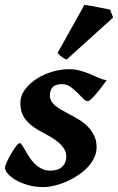

<svg xmlns="http://www.w3.org/2000/svg" viewBox="-32 -737 478 777"><path d="M399.4 -412.1Q391.6 -400.9 380.6 -386.5Q369.6 -372.1 358.6 -358.9Q347.7 -345.7 337.9 -336.7Q328.1 -327.6 322.8 -327.6Q314.5 -327.6 304.2 -338.4Q293.9 -349.1 281 -362.1Q268.1 -375 252.9 -385.7Q237.8 -396.5 219.7 -396.5Q192.4 -396.5 181.2 -384Q169.9 -371.6 169.9 -351.1Q169.9 -338.9 175.3 -328.9Q180.7 -318.8 191.2 -309.8Q201.7 -300.8 217 -292Q232.4 -283.2 252 -272.9Q272 -262.7 291.3 -250.5Q310.5 -238.3 325.4 -222.4Q340.3 -206.5 349.6 -186.8Q358.9 -167 358.9 -141.1Q358.9 -118.7 348.9 -97.9Q338.9 -77.1 321.8 -59.3Q304.7 -41.5 282.5 -26.9Q260.3 -12.2 236.3 -1.7Q212.4 8.8 188 14.4Q163.6 20 142.6 20Q108.9 20 80.6 11.7Q52.2 3.4 31.7 -8.5Q11.2 -20.5 -0.2 -33.9Q-11.7 -47.4 -11.7 -57.6Q-11.7 -64.9 -4.4 -81.3Q2.9 -97.7 12.9 -114.7Q22.9 -131.8 32.7 -144.8Q42.5 -157.7 47.9 -157.7Q52.2 -157.7 57.6 -149.4Q63 -141.1 70.1 -128.9Q77.1 -116.7 86.2 -102.1Q95.2 -87.4 107.7 -75.2Q120.1 -63 135.7 -54.7Q151.4 -46.4 171.9 -46.4Q202.6 -46.4 219.5 -62Q236.3 -77.6 236.3 -104Q236.3 -120.1 227.8 -134Q219.2 -147.9 205.1 -160.2Q190.9 -172.4 173.1 -182.9Q155.3 -193.4 137.2 -203.1Q111.3 -216.3 94.5 -230.2Q77.6 -244.1 67.9 -258.5Q58.1 -272.9 54.2 -288.1Q50.3 -303.2 50.3 -318.8Q50.3 -349.6 69.3 -375Q88.4 -400.4 117.2 -418.7Q146 -437 180.4 -447Q214.8 -457 245.6 -457Q272 -457 293.2 -450.9Q314.5 -444.8 332.5 -437.3Q350.6 -429.7 366.7 -422.4Q382.8 -415 399.4 -412.1ZM425.8 -666 237.8 -496.1Q233.9 -497.1 229 -499.8Q224.1 -502.4 219 -506.1Q213.9 -509.8 209.2 -514.2Q204.6 -518.6 201.2 -522.9L309.6 -717.3Q315.4 -716.8 330.6 -714.1Q345.7 -711.4 362.5 -708.3Q379.4 -705.1 394.3 -702.1Q409.2 -699.2 413.6 -697.8Z"/></svg>

Font: Gentium Book Basic
Style: Bold Italic
Weight: 700
Italic angle: -8°
Designer: J. Victor Gaultney and Annie Olsen
Foundry: SIL International
Version: Version 1.102; 2013; Maintenance release